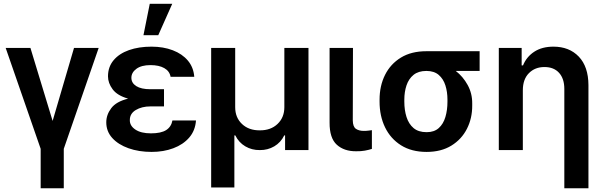

<svg xmlns="http://www.w3.org/2000/svg" viewBox="-20 -802 3218 1026"><path d="M10.3 -545.9H142.6L261.2 -155.8L375.5 -545.9H507.3L320.8 -6.8V204.1H197.3V-6.8Z M856.4 -285.2V-233.4H783.7Q737.8 -233.4 705.6 -214.1Q673.3 -194.8 673.8 -159.7Q673.3 -129.9 703.4 -109.6Q733.4 -89.4 786.6 -89.4Q840.3 -89.4 867.7 -106.7Q895 -124 901.4 -158.2H1027.3Q1023.4 -104 991 -66.7Q958.5 -29.3 906.2 -9.8Q854 9.8 790.5 9.8Q721.7 9.8 666.7 -9.8Q611.8 -29.3 579.8 -64.7Q547.9 -100.1 547.9 -148.4Q547.9 -188.5 574.5 -223.9Q601.1 -259.3 664.6 -274.9Q606.4 -291.5 581.8 -325Q557.1 -358.4 557.1 -394Q557.1 -444.3 586.9 -480Q616.7 -515.6 669.2 -534.2Q721.7 -552.7 789.6 -552.7Q853 -552.7 903.3 -533.4Q953.6 -514.2 983.9 -478.3Q1014.2 -442.4 1018.1 -391.6H891.6Q886.2 -421.9 857.9 -438Q829.6 -454.1 784.2 -454.1Q735.8 -454.1 709 -434.3Q682.1 -414.6 682.1 -386.2Q682.1 -358.4 708.3 -341.8Q734.4 -325.2 783.7 -325.2H856.4ZM746.6 -613.8 780.3 -781.7H900.4L825.7 -613.8Z M1108.4 199.7V-545.9H1236.8V-229Q1236.8 -173.8 1273.2 -139.4Q1309.6 -105 1368.2 -105.5Q1426.8 -105 1463.1 -139.6Q1499.5 -174.3 1499.5 -229V-545.9H1628.4V0H1503.4V-78.6H1499Q1480.5 -40.5 1445.6 -20Q1410.6 0.5 1368.2 0Q1325.7 0.5 1290.8 -20Q1255.9 -40.5 1237.3 -78.6H1232.4V199.7Z M1741.2 -545.9H1866.2L1865.2 -158.7Q1865.7 -124.5 1882.1 -113.5Q1898.4 -102.5 1924.3 -102.5Q1937.5 -102.5 1948.7 -104Q1960 -105.5 1967.3 -106.4V-6.3Q1951.2 -1 1929.9 2.9Q1908.7 6.8 1883.3 6.3Q1818.8 6.8 1779.8 -28.6Q1740.7 -64 1741.2 -147Z M2008.3 -258.8V-269.5Q2008.3 -343.3 2037.6 -401.9Q2066.9 -460.4 2122.6 -494.4Q2178.2 -528.3 2258.3 -528.3H2543V-422.9H2415.5Q2454.1 -393.1 2479 -347.9Q2503.9 -302.7 2503.4 -249V-238.3Q2503.9 -170.4 2475.3 -114Q2446.8 -57.6 2392.1 -23.9Q2337.4 9.8 2259.8 9.8Q2179.2 9.8 2123 -25.6Q2066.9 -61 2037.6 -121.6Q2008.3 -182.1 2008.3 -258.8ZM2140.6 -269.5V-258.8Q2140.6 -213.9 2152.3 -176.8Q2164.1 -139.6 2189.9 -117.7Q2215.8 -95.7 2259.8 -95.7Q2300.3 -95.7 2324.7 -117.7Q2349.1 -139.6 2360.1 -176.8Q2371.1 -213.9 2371.1 -258.8V-269.5Q2371.1 -311 2360.1 -345.7Q2349.1 -380.4 2324.5 -401.6Q2299.8 -422.9 2258.8 -422.9H2258.3Q2215.8 -422.9 2189.9 -401.9Q2164.1 -380.9 2152.3 -345.9Q2140.6 -311 2140.6 -269.5Z M2773.9 -319.3V0H2645.5V-545.9H2767.6V-452.6H2774.9Q2793.5 -498.5 2835 -525.6Q2876.5 -552.7 2937.5 -552.7Q3022 -552.7 3073 -499.3Q3124 -445.8 3124.5 -347.2V204.1H2995.6V-327.1Q2995.6 -381.8 2967.5 -412.8Q2939.5 -443.8 2889.2 -443.8Q2838.9 -443.8 2806.4 -411.1Q2773.9 -378.4 2773.9 -319.3Z"/></svg>

Font: Inter Display Semi Bold
Style: Regular
Weight: 600
Designer: Rasmus Andersson
Foundry: rsms
Version: Version 4.000;git-37864ae